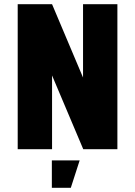

<svg xmlns="http://www.w3.org/2000/svg" viewBox="-20 -708 641 911"><path d="M64 0H227V-350L375 0H537V-688H374V-340L227 -688H64ZM226 183H316L358 53H226Z"/></svg>

Font: Secuela Black
Style: Regular
Weight: 900
Designer: Fernando Haro
Foundry: deFharo
Version: Version 1.704